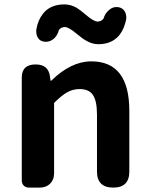

<svg xmlns="http://www.w3.org/2000/svg" viewBox="-20 -853 681 873"><path d="M112 0Q97 0 88 -9Q79 -18 79 -33V-280V-500Q79 -560 142 -560Q200 -560 207 -506L210 -486H213Q303 -574 395 -574Q568 -574 568 -349V-73Q568 0 495 0Q421 0 421 -73V-331Q421 -395 402 -422Q384 -448 342 -448Q310 -448 283 -432Q259 -418 226 -385V-65Q226 -36 208 -18Q190 0 161 0H152ZM427 -652Q399 -652 372 -668Q355 -677 328 -700Q292 -730 275 -730Q258 -730 248 -717Q242 -693 226 -678Q208 -662 186 -663Q164 -664 153.5 -679.5Q143 -695 145 -718Q152 -761 175 -790Q208 -833 273 -833Q301 -833 328 -818Q344 -808 370 -786Q406 -755 424 -755Q441 -755 451 -769Q457 -791 474 -806Q491 -822 512 -821Q534 -820 545 -804.5Q556 -789 554 -766Q545 -722 524 -695Q490 -652 427 -652Z"/></svg>

Font: GenSenRounded2 TW B
Style: Regular
Weight: 700
Version: Version 2.000;PS 2;hotconv 16.6.51;makeotf.lib2.5.65220 DEVE